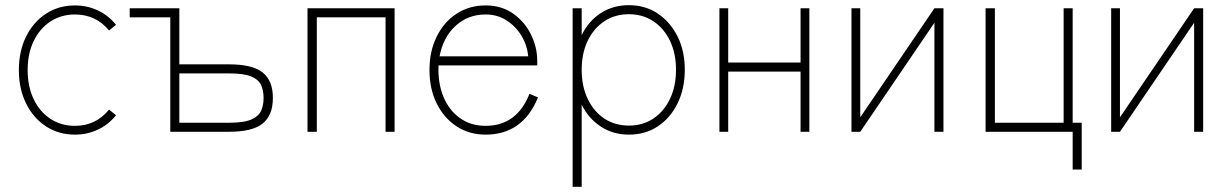

<svg xmlns="http://www.w3.org/2000/svg" viewBox="-20 -510 4758 743"><path d="M270 11Q207 11 158 -21Q109 -53 81 -109.5Q53 -166 53 -239Q53 -312 81 -368.5Q109 -425 158 -457Q207 -489 270 -489Q317 -489 358 -470Q399 -451 429 -414L402 -392Q351 -454 270 -454Q217 -454 175.5 -427Q134 -400 110.5 -351.5Q87 -303 87 -239Q87 -175 110.5 -126Q134 -77 175.5 -50Q217 -23 270 -23Q351 -23 402 -86L429 -64Q399 -27 358 -8Q317 11 270 11Z M639 0V-443H482V-478H674V-261H866Q957 -261 996.5 -229.5Q1036 -198 1036 -131Q1036 -64 996.5 -32Q957 0 866 0ZM674 -35H866Q925 -35 953.5 -48Q982 -61 991 -82.5Q1000 -104 1000 -131Q1000 -158 991 -179.5Q982 -201 953.5 -213.5Q925 -226 866 -226H674Z M1170 0V-478H1507V0H1472V-443H1206V0Z M1859 11Q1796 11 1747 -21Q1698 -53 1670 -109.5Q1642 -166 1642 -239Q1642 -312 1670 -368.5Q1698 -425 1747 -457Q1796 -489 1859 -489Q1922 -489 1967 -456.5Q2012 -424 2035.5 -375Q2059 -326 2059 -275V-257H1677Q1674 -191 1695 -138Q1716 -85 1758.5 -54Q1801 -23 1859 -23Q1980 -23 2029 -147L2062 -133Q2003 11 1859 11ZM1681 -292H2024Q2020 -335 1998 -371.5Q1976 -408 1940.5 -431Q1905 -454 1859 -454Q1791 -454 1743 -410Q1695 -366 1681 -292Z M2196 213V-478H2231V-374Q2257 -428 2304.5 -459Q2352 -490 2414 -490Q2477 -490 2525.5 -457.5Q2574 -425 2602 -369Q2630 -313 2630 -240Q2630 -167 2602 -110Q2574 -53 2525.5 -21Q2477 11 2414 11Q2352 11 2304.5 -20.5Q2257 -52 2231 -105V213ZM2414 -24Q2467 -24 2508 -51Q2549 -78 2572.5 -127Q2596 -176 2596 -240Q2596 -304 2572.5 -352.5Q2549 -401 2508 -428Q2467 -455 2414 -455Q2360 -455 2319 -428Q2278 -401 2254.5 -352.5Q2231 -304 2231 -240Q2231 -176 2254.5 -127Q2278 -78 2319 -51Q2360 -24 2414 -24Z M2764 0V-478H2798V-268H3078V-478H3112V0H3078V-233H2798V0Z M3275 0V-478H3309V-56L3596 -478H3631V0H3596V-422L3309 0Z M4131 146V0H3794V-478H3830V-35H4096V-478H4131V-35H4166V146Z M4280 0V-478H4314V-56L4601 -478H4636V0H4601V-422L4314 0Z"/></svg>

Font: Zen Kaku Gothic Antique Light
Style: Regular
Weight: 300
Designer: Yoshimichi Ohira
Foundry: Positype
Version: Version 1.001